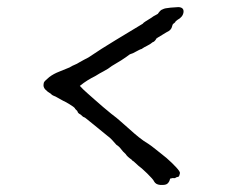

<svg xmlns="http://www.w3.org/2000/svg" viewBox="-20 -484 640 541"><path d="M214 -155Q208 -161 204 -163Q199 -166 198 -171Q195 -174 193 -176Q191 -178 191 -179Q188 -183 175.5 -190.5Q163 -198 158 -200Q150 -204 140 -210Q137 -212 131.5 -214Q126 -216 123 -220Q114 -225 107.5 -232Q101 -239 103 -248Q103 -253 109.5 -258.5Q116 -264 119 -267Q131 -276 146.5 -282Q162 -288 176 -294Q184 -299 190.5 -301.5Q197 -304 203 -308Q210 -312 216.5 -315.5Q223 -319 229 -322Q266 -347 305 -370.5Q344 -394 382 -417Q384 -420 390.5 -424Q397 -428 405 -433Q413 -439 419.5 -442Q426 -445 426 -447L431 -453Q433 -455 434.5 -456Q436 -457 439 -458Q444 -461 461 -462.5Q478 -464 483 -464Q499 -463 497 -449Q495 -436 480 -428Q478 -426 475 -424Q474 -421 471 -419Q468 -417 467 -415.5Q466 -414 465 -410Q463 -399 449 -393Q443 -389 437.5 -386Q432 -383 426 -379L424 -378Q423 -376 421.5 -376Q420 -376 420 -374Q415 -366 410 -365Q403 -359 394.5 -355Q386 -351 379 -346Q375 -345 371.5 -343Q368 -341 362 -338Q356 -334 346 -331Q334 -322 321.5 -314Q309 -306 295 -298Q285 -290 272.5 -283.5Q260 -277 249 -270Q237 -264 226.5 -257.5Q216 -251 205 -242Q214 -232 225.5 -222Q237 -212 247 -203Q259 -192 270.5 -182.5Q282 -173 294 -163Q309 -152 321 -141Q333 -130 346 -119Q358 -108 371 -97.5Q384 -87 399 -78Q404 -75 419 -63Q434 -51 449 -39Q465 -25 476.5 -12.5Q488 0 487 4Q486 11 483 14L479 15Q477 15 473 18H472Q466 17 461 19Q460 18 459 20.5Q458 23 458 24Q456 30 451 34Q446 38 431 37Q419 36 414 27Q413 24 407.5 18Q402 12 394.5 4.5Q387 -3 380 -9Q373 -15 370 -17L358 -28Q356 -30 354.5 -30.5Q353 -31 351 -34Q338 -43 334 -50Q326 -57 321 -64Q316 -71 308 -76Q301 -84 295.5 -90Q290 -96 283 -101Q267 -114 253 -125.5Q239 -137 224 -149Q222 -151 219.5 -152.5Q217 -154 214 -155Z"/></svg>

Font: ToneOZ-Pinyin-Tsuipita-TC
Style: Regular
Weight: 400
Designer: ÂÆ£ÂøóÂáåJeffrey Xuan(jeffreyx@gmail.com, ToneOZ.com) ÈòøÂù§(cjkFonts)
Foundry: ToneOZ
Version: Version 0.24071